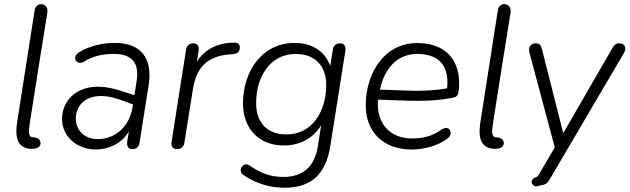

<svg xmlns="http://www.w3.org/2000/svg" viewBox="-20 -696 2964 904"><path d="M171 -20C172 -36 159 -49 139 -49C111 -49 114 -75 121 -121C151 -315 172 -444 203 -637C206 -657 197 -673 178 -676C159 -679 146 -666 143 -647L62 -129C53 -73 47 5 132 5C144 5 169 1 171 -20Z M430 8C490 8 553 -19 587 -78L579 -29C576 -7 585 6 603 6C622 6 634 -4 637 -24L680 -296C699 -418 647 -494 521 -494C463 -494 402 -480 354 -451C314 -429 340 -384 376 -406C419 -433 465 -442 516 -442C604 -442 637 -397 623 -313L613 -248L547 -269C368 -328 272 -237 272 -136C272 -50 347 8 430 8ZM337 -139C337 -210 405 -282 561 -221L606 -204L604 -191C589 -96 518 -41 441 -41C386 -41 337 -74 337 -139Z M813 6C833 6 845 -4 848 -23L888 -274C903 -369 946 -430 1060 -440L1076 -441C1101 -444 1109 -453 1109 -473C1109 -490 1100 -496 1075 -495C1006 -494 942 -463 907 -405L915 -456C919 -479 909 -492 890 -492C871 -492 859 -482 856 -462L788 -29C784 -6 793 6 813 6Z M1320 188C1444 188 1514 125 1535 -7L1606 -456C1610 -478 1600 -492 1582 -492C1562 -492 1550 -482 1547 -462L1535 -386C1508 -459 1444 -494 1368 -494C1211 -494 1124 -357 1124 -209C1124 -90 1200 -11 1316 -11C1395 -11 1456 -47 1492 -106L1476 -4C1460 92 1403 137 1315 137C1250 137 1205 118 1155 83C1124 63 1097 108 1125 127C1178 164 1244 188 1320 188ZM1329 -63C1239 -63 1186 -117 1186 -211C1186 -333 1251 -442 1372 -442C1462 -442 1516 -388 1516 -295C1516 -172 1450 -63 1329 -63Z M1919 8C1977 8 2042 -10 2086 -43C2119 -67 2096 -111 2059 -86C2016 -55 1972 -44 1920 -44C1810 -44 1750 -123 1760 -227C1891 -223 1994 -213 2108 -235C2126 -238 2136 -243 2139 -264C2155 -380 2106 -487 1957 -493C1797 -501 1703 -359 1702 -203C1701 -75 1784 8 1919 8ZM1769 -274C1787 -362 1843 -447 1955 -442C2060 -437 2095 -372 2085 -280C1979 -261 1883 -271 1769 -274Z M2352 -20C2353 -36 2340 -49 2320 -49C2292 -49 2295 -75 2302 -121C2332 -315 2353 -444 2384 -637C2387 -657 2378 -673 2359 -676C2340 -679 2327 -666 2324 -647L2243 -129C2234 -73 2228 5 2313 5C2325 5 2350 1 2352 -20Z M2490 175C2499 184 2510 183 2527 176C2551 175 2562 160 2567 150L2572 142L2918 -447C2932 -471 2921 -492 2897 -492C2881 -492 2872 -485 2863 -469L2632 -69L2532 -463C2527 -484 2520 -492 2502 -492C2478 -492 2466 -473 2473 -447L2592 -2L2520 121L2516 128C2514 132 2508 138 2501 139C2482 148 2477 162 2490 175Z"/></svg>

Font: SN Pro Light
Style: Italic
Weight: 300
Italic angle: -8.99998°
Designer: Tobias Whetton
Foundry: Supernotes
Version: Version 1.001;Glyphs 3.2 (3249)